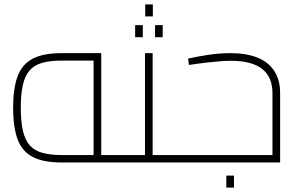

<svg xmlns="http://www.w3.org/2000/svg" viewBox="-20 -743 1361 878"><path d="M263 0Q176 0 127.5 -26.5Q79 -53 59.5 -108.5Q40 -164 40 -250Q40 -336 59.5 -391.5Q79 -447 127.5 -473.5Q176 -500 263 -500H443V0H408V-480L423 -466H263Q209 -466 172.5 -455.5Q136 -445 115 -420.5Q94 -396 84.5 -354Q75 -312 75 -250Q75 -188 84.5 -146Q94 -104 115 -79.5Q136 -55 172.5 -44.5Q209 -34 263 -34H543V0ZM543 0V-34Q557 -34 560 -29Q563 -24 563 -17Q563 -10 560 -5Q557 0 543 0Z M678 0V-34H778V0ZM543 0V-34H658L643 -20V-500H678V0ZM543 0Q530 0 526.5 -5Q523 -10 523 -17Q523 -24 526.5 -29Q530 -34 543 -34ZM778 0V-34Q792 -34 795 -29Q798 -24 798 -17Q798 -10 795 -5Q792 0 778 0ZM644 -668V-723H679V-668ZM598 -573V-628H633V-573ZM689 -573V-628H724V-573Z M844 -446 840 -475Q879 -484 931 -492Q983 -500 1033 -500Q1107 -500 1157.5 -479.5Q1208 -459 1234.5 -418Q1261 -377 1261 -317V0H778V-34H1241L1226 -20V-317Q1226 -391 1178.5 -428Q1131 -465 1036 -465Q1015 -465 988 -463Q961 -461 926 -457Q891 -453 844 -446ZM778 0Q765 0 761.5 -5Q758 -10 758 -17Q758 -24 761.5 -29Q765 -34 778 -34ZM1015 115V60H1050V115Z"/></svg>

Font: TitilliumWeb ExtraLight
Style: Regular
Weight: 400
Designer: Mohamed Gaber, Accademia di Belle Arti di Urbino and others
Foundry: Kief Type Foundry, Accademia di Belle Arti di Urbino and others
Version: Version 3.000; ttfautohint (v1.8.2)